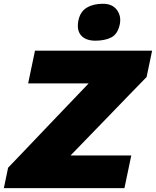

<svg xmlns="http://www.w3.org/2000/svg" viewBox="-38 -976 809 996"><path d="M-18 0 4 -106Q32 -135 67.8 -172.5Q103.5 -210 139.8 -248Q176 -286 206 -317.5L422 -543.5H108L143.5 -713H751L722.5 -576.5Q677 -529.5 633.2 -484.8Q589.5 -440 546 -394.5L328 -169.5H643L607.5 0ZM456.5 -765Q407 -765 382.8 -792.2Q358.5 -819.5 369 -871Q378.5 -916 412.2 -936.2Q446 -956.5 496 -956.5Q544.5 -956.5 568.2 -924.8Q592 -893 583.5 -850Q572.5 -799 539.5 -782Q506.5 -765 456.5 -765Z"/></svg>

Font: Commissioner ExtraBold
Style: Italic
Weight: 800
Italic angle: -12°
Designer: Kostas Bartsokas
Foundry: Kostas Bartsokas
Version: Version 1.000; ttfautohint (v1.8.3)